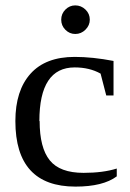

<svg xmlns="http://www.w3.org/2000/svg" viewBox="-20 -682 483 712"><path d="M126 -233H127Q127 -134 164.5 -87.5Q202 -41 290 -41Q362 -41 413 -57V-28Q362 10 260 10Q37 10 37 -233Q37 -346 93 -408.5Q149 -471 257 -471Q323 -471 401 -456V-328H374L353 -409Q312 -432 257 -432Q126 -432 126 -233ZM259 -662Q281 -662 297 -646.5Q313 -631 313 -609Q313 -588 297 -572Q281 -556 259 -556Q238 -556 222.5 -571.5Q207 -587 207 -609Q207 -631 222.5 -646.5Q238 -662 259 -662Z"/></svg>

Font: Libra Serif Modern
Style: Regular
Weight: 400
Designer: Stefan Peev, Context Ltd
Foundry: Stefan Peev, Context Ltd
Version: Version 1.000